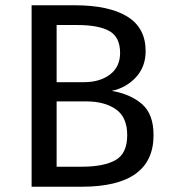

<svg xmlns="http://www.w3.org/2000/svg" viewBox="-20 -709 648 729"><path d="M563 -196Q563 0 290 0H100V-689H263Q394 -689 463.5 -646Q533 -603 533 -515Q533 -455 495.5 -415Q458 -375 404 -364Q475 -352 519 -314Q563 -276 563 -196ZM195 -614V-397H299Q359 -397 397.5 -426Q436 -455 436 -508Q436 -568 395.5 -591Q355 -614 273 -614ZM463 -196Q463 -264 420 -294Q377 -324 308 -324H195V-76H290Q374 -76 418.5 -101Q463 -126 463 -196Z"/></svg>

Font: FiraGOUPP
Style: Medium
Weight: 400
Designer: bBox Type
Foundry: bBox Type GmbH
Version: Version 1.001